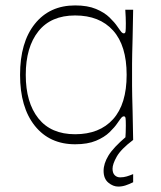

<svg xmlns="http://www.w3.org/2000/svg" viewBox="-20 -516 594 708"><path d="M257 16Q163 16 108.5 -52Q54 -120 54 -240Q54 -360 108.5 -428Q163 -496 257 -496Q303 -496 334 -483Q365 -470 384 -451.5Q403 -433 413 -418Q424 -402 428 -397.5Q432 -393 437 -393Q442 -393 443 -400.5Q444 -408 444 -430Q444 -439 443.5 -452.5Q443 -466 442 -480H471Q470 -414 469 -376.5Q468 -339 467.5 -317.5Q467 -296 467 -280Q467 -264 467 -240Q467 -216 467 -200Q467 -184 467.5 -162.5Q468 -141 469 -103.5Q470 -66 471 0H442Q443 -14 443.5 -28Q444 -42 444 -53Q444 -73 443 -80Q442 -87 437 -87Q432 -87 428 -82.5Q424 -78 413 -62Q403 -47 384 -28.5Q365 -10 334 3Q303 16 257 16ZM257 -21Q347 -21 397 -76.5Q447 -132 447 -240Q447 -348 397 -403.5Q347 -459 257 -459Q168 -459 121.5 -400.5Q75 -342 75 -240Q75 -138 121.5 -79.5Q168 -21 257 -21ZM416 172Q397 172 379.5 157.5Q362 143 362 114Q362 87 380 57.5Q398 28 445 -12L471 0Q426 34 410.5 61.5Q395 89 395 106Q395 122 403 130Q411 138 423 138Q436 138 447.5 134.5Q459 131 471 126V156Q457 163 443.5 167.5Q430 172 416 172Z"/></svg>

Font: Ojuju ExtraLight
Style: Regular
Weight: 200
Designer: Chisaokwu Joboson, Mirko Velimirovic
Foundry: Udi Foundry
Version: Version 1.000